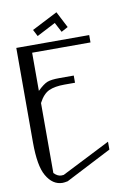

<svg xmlns="http://www.w3.org/2000/svg" viewBox="-101 -1015 765 1079"><g transform="rotate(-10 281.0 -475.0)"><path d="M298.8 -950.2 346.7 -857.4 308.6 -836.9 279.3 -892.6 171.9 -836.9 152.3 -875ZM458 -792V-750H125V-532.2Q159.2 -565.4 181.6 -574.2Q204.1 -583 250 -583H333V-542H272.5Q217.8 -542 184.1 -526.9Q150.4 -511.7 125 -462.9V-63.5Q145.5 -42 167 -42Q176.8 -42 180.7 -43L458 -183.6V-138.7L196.3 -3.9Q176.8 0 167 0Q110.4 0 75.2 -61.5Q42 -118.2 42 -252.9V-792Z"/></g></svg>

Font: wanta
Style: Medium
Weight: 500
Version: Version 0.91